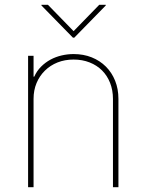

<svg xmlns="http://www.w3.org/2000/svg" viewBox="-20 -777 608 797"><path d="M119.3 -545.5V-458.8H122.2Q132.8 -482.6 150.4 -500.2Q168 -517.8 189.6 -529.5Q211.3 -541.2 236 -546.9Q260.7 -552.6 285.5 -552.6Q326.7 -552.6 360.8 -538.9Q394.9 -525.2 419.6 -500.5Q444.2 -475.9 457.9 -441.8Q471.6 -407.7 471.6 -366.5V0H448.9V-366.5Q448.9 -402.7 437 -432.9Q425.1 -463.1 403.6 -484.6Q382.1 -506 351.9 -517.9Q321.7 -529.8 285.5 -529.8Q249.3 -529.8 218.9 -517.8Q188.6 -505.7 166.4 -483.8Q144.2 -462 131.7 -432.2Q119.3 -402.3 119.3 -366.5V0H96.6V-545.5ZM179 -757.1 285.5 -647.7 392 -757.1H419V-754.3L288.4 -620.7H282.7L152 -754.3V-757.1Z"/></svg>

Font: Inter P Thin
Style: Regular
Weight: 100
Designer: Rasmus Andersson
Foundry: rsms
Version: Version 3.018;git-588b23468